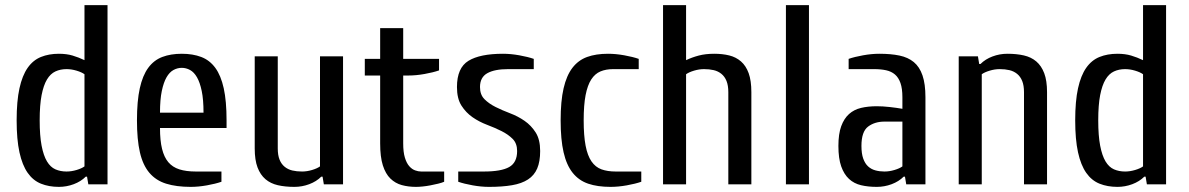

<svg xmlns="http://www.w3.org/2000/svg" viewBox="-20 -720 4645 750"><path d="M315 -30Q296 -11 268 -0.5Q240 10 210 10Q171 10 140 -2.5Q109 -15 88 -45Q67 -75 56 -125Q45 -175 45 -250Q45 -325 56 -375Q67 -425 88 -455Q109 -485 140 -497.5Q171 -510 210 -510Q240 -510 263.5 -503Q287 -496 310 -485V-700H400V0H325L320 -30ZM310 -430Q299 -438 279 -444Q259 -450 240 -450Q216 -450 196.5 -441Q177 -432 163.5 -409.5Q150 -387 142.5 -348.5Q135 -310 135 -250Q135 -190 142.5 -151Q150 -112 163.5 -89.5Q177 -67 196.5 -58.5Q216 -50 240 -50Q259 -50 279 -56Q299 -62 310 -70Z M865 -220H605Q605 -171 613 -138.5Q621 -106 637.5 -86.5Q654 -67 680.5 -58.5Q707 -50 745 -50H845V-10Q822 -2 788.5 4Q755 10 725 10Q669 10 629 -2.5Q589 -15 563.5 -45Q538 -75 526.5 -125Q515 -175 515 -250Q515 -325 526 -375Q537 -425 559 -455Q581 -485 614 -497.5Q647 -510 690 -510Q733 -510 766 -497.5Q799 -485 821 -455Q843 -425 854 -375Q865 -325 865 -250ZM775 -280Q775 -331 768 -364.5Q761 -398 749.5 -418Q738 -438 722.5 -446.5Q707 -455 690 -455Q673 -455 657.5 -446.5Q642 -438 630.5 -418Q619 -398 612 -364.5Q605 -331 605 -280Z M1230 -500H1320V0H1245L1240 -30H1235Q1216 -11 1188 -0.5Q1160 10 1130 10Q1094 10 1065.5 3.5Q1037 -3 1017 -20Q997 -37 986 -66Q975 -95 975 -140V-500H1065V-140Q1065 -114 1072 -96.5Q1079 -79 1092 -68.5Q1105 -58 1122 -54Q1139 -50 1160 -50Q1179 -50 1199 -56Q1219 -62 1230 -70Z M1555 -425V-160Q1555 -126 1561.5 -104.5Q1568 -83 1578.5 -71Q1589 -59 1601.5 -54.5Q1614 -50 1625 -50H1715V-10Q1706 -6 1691.5 -2.5Q1677 1 1661.5 4Q1646 7 1631 8.5Q1616 10 1605 10Q1575 10 1549.5 3Q1524 -4 1505 -22.5Q1486 -41 1475.5 -74Q1465 -107 1465 -160V-425H1405V-490H1465V-610H1555V-490H1695V-445Q1672 -437 1638.5 -431Q1605 -425 1575 -425Z M1855 -380Q1855 -350 1872.5 -332.5Q1890 -315 1916 -302Q1942 -289 1972.5 -277.5Q2003 -266 2029 -248Q2055 -230 2072.5 -202.5Q2090 -175 2090 -130Q2090 -89 2078.5 -62Q2067 -35 2042.5 -19Q2018 -3 1980 3.5Q1942 10 1890 10Q1860 10 1826.5 4Q1793 -2 1770 -10V-50H1870Q1938 -50 1969 -67.5Q2000 -85 2000 -130Q2000 -160 1982.5 -177.5Q1965 -195 1939 -208Q1913 -221 1882.5 -232.5Q1852 -244 1826 -262Q1800 -280 1782.5 -307.5Q1765 -335 1765 -380Q1765 -455 1810 -482.5Q1855 -510 1945 -510Q1975 -510 2008.5 -504Q2042 -498 2065 -490V-450H1965Q1912 -450 1883.5 -434Q1855 -418 1855 -380Z M2375 -450Q2347 -450 2325.5 -441Q2304 -432 2289.5 -409.5Q2275 -387 2267.5 -348.5Q2260 -310 2260 -250Q2260 -190 2267.5 -151Q2275 -112 2290.5 -89.5Q2306 -67 2329.5 -58.5Q2353 -50 2385 -50H2485V-10Q2462 -2 2428.5 4Q2395 10 2365 10Q2314 10 2277.5 -2.5Q2241 -15 2217 -45Q2193 -75 2181.5 -125Q2170 -175 2170 -250Q2170 -325 2181.5 -375Q2193 -425 2216 -455Q2239 -485 2273.5 -497.5Q2308 -510 2355 -510Q2385 -510 2418.5 -504Q2452 -498 2475 -490V-450Z M2660 0H2570V-700H2660V-485Q2683 -496 2709.5 -503Q2736 -510 2770 -510Q2802 -510 2828.5 -503.5Q2855 -497 2874.5 -480Q2894 -463 2904.5 -434Q2915 -405 2915 -360V0H2825V-360Q2825 -386 2818 -403.5Q2811 -421 2798 -431.5Q2785 -442 2768 -446Q2751 -450 2730 -450Q2711 -450 2691 -444Q2671 -438 2660 -430Z M3050 -700H3140V0H3050Z M3505 -245H3435Q3397 -245 3371 -225.5Q3345 -206 3345 -150Q3345 -120 3352 -100.5Q3359 -81 3371 -70Q3383 -59 3399.5 -54.5Q3416 -50 3435 -50Q3454 -50 3474 -56Q3494 -62 3505 -70ZM3405 10Q3371 10 3343.5 3.5Q3316 -3 3296.5 -21Q3277 -39 3266 -70Q3255 -101 3255 -150Q3255 -197 3266 -227Q3277 -257 3296.5 -274.5Q3316 -292 3343.5 -298.5Q3371 -305 3405 -305Q3428 -305 3455 -302Q3482 -299 3505 -295V-340Q3505 -374 3497.5 -395.5Q3490 -417 3476 -429Q3462 -441 3441.5 -445.5Q3421 -450 3395 -450H3295V-490Q3318 -498 3351.5 -504Q3385 -510 3415 -510Q3460 -510 3493.5 -503Q3527 -496 3549.5 -477.5Q3572 -459 3583.5 -425.5Q3595 -392 3595 -340V0H3520L3515 -30H3510Q3491 -11 3463 -0.5Q3435 10 3405 10Z M3815 0H3725V-500H3800L3805 -470H3810Q3829 -489 3857 -499.5Q3885 -510 3915 -510Q3951 -510 3979.5 -503.5Q4008 -497 4028 -480Q4048 -463 4059 -434Q4070 -405 4070 -360V0H3980V-360Q3980 -386 3973 -403.5Q3966 -421 3953 -431.5Q3940 -442 3923 -446Q3906 -450 3885 -450Q3866 -450 3846 -444Q3826 -438 3815 -430Z M4450 -30Q4431 -11 4403 -0.5Q4375 10 4345 10Q4306 10 4275 -2.5Q4244 -15 4223 -45Q4202 -75 4191 -125Q4180 -175 4180 -250Q4180 -325 4191 -375Q4202 -425 4223 -455Q4244 -485 4275 -497.5Q4306 -510 4345 -510Q4375 -510 4398.5 -503Q4422 -496 4445 -485V-700H4535V0H4460L4455 -30ZM4445 -430Q4434 -438 4414 -444Q4394 -450 4375 -450Q4351 -450 4331.5 -441Q4312 -432 4298.5 -409.5Q4285 -387 4277.5 -348.5Q4270 -310 4270 -250Q4270 -190 4277.5 -151Q4285 -112 4298.5 -89.5Q4312 -67 4331.5 -58.5Q4351 -50 4375 -50Q4394 -50 4414 -56Q4434 -62 4445 -70Z"/></svg>

Font: Cuprum
Style: Regular
Weight: 400
Designer: Jovanny Lemonad
Foundry: Jovanny Lemonad
Version: Version 1.002